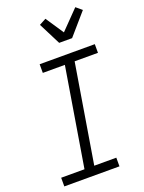

<svg xmlns="http://www.w3.org/2000/svg" viewBox="-178 -1064 857 1145"><g transform="rotate(-20 250.0 -491.0)"><path d="M24 0V-55H172L275 -680H135V-735H485V-680H337L234 -55H374V0ZM288 -815 217 -955 260 -978 336 -864 451 -982 488 -951 370 -815Z"/></g></svg>

Font: Iosevka Curly Light
Style: Italic
Weight: 300
Italic angle: -9°
Monospace: yes
Designer: Belleve Invis
Foundry: Belleve Invis
Version: Version 22.1.2; ttfautohint (v1.8.4)